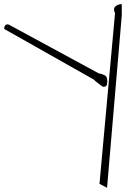

<svg xmlns="http://www.w3.org/2000/svg" viewBox="-25 -797 619 917"><path d="M524.4 -734.4Q513.7 -755.9 526.4 -766.6Q539.1 -777.3 556.6 -777.3V-723.6L486.3 99.6L450.2 81.1ZM-3.9 -658.2Q-4.9 -658.2 -4.9 -660.2V-663.1Q-4.9 -669.9 -0.5 -675.3Q3.9 -680.7 11.7 -680.7L12.7 -679.7H16.6L445.3 -447.3Q464.8 -443.4 476.1 -437Q487.3 -430.7 487.3 -409.2Q487.3 -401.4 485.4 -392.1Q483.4 -382.8 470.7 -382.8H465.8Q462.9 -384.8 457 -389.2Q451.2 -393.6 444.3 -398.9Q437.5 -404.3 431.6 -408.7Q425.8 -413.1 424.8 -416Z"/></svg>

Font: Waiting for the Sunrise
Style: Regular
Weight: 300
Version: Version 1.001 2001